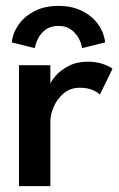

<svg xmlns="http://www.w3.org/2000/svg" viewBox="-20 -632 404 652"><path d="M151 0H44.5V-410.5H151V-342H148.5Q152 -354.5 167.8 -373.2Q183.5 -392 211.5 -407.2Q239.5 -422.5 279 -422.5Q307.5 -422.5 330 -414.5Q352.5 -406.5 362 -398.5L319 -310.5Q312.5 -318.5 294.8 -326.2Q277 -334 251 -334Q218.5 -334 196.2 -315Q174 -296 162.5 -269.5Q151 -243 151 -220ZM98 -468.5 20 -488Q23.5 -520.5 43.5 -548.8Q63.5 -577 97.8 -594.5Q132 -612 178.5 -612Q224 -612 258.2 -595Q292.5 -578 312.8 -550Q333 -522 337 -488L258.5 -468.5Q256.5 -485 247 -502.5Q237.5 -520 220.5 -532Q203.5 -544 178.5 -544Q153 -544 136 -532Q119 -520 110 -502.5Q101 -485 98 -468.5Z"/></svg>

Font: League Spartan Medium
Style: Regular
Weight: 500
Foundry: The League of Moveable Type
Version: Version 2.002